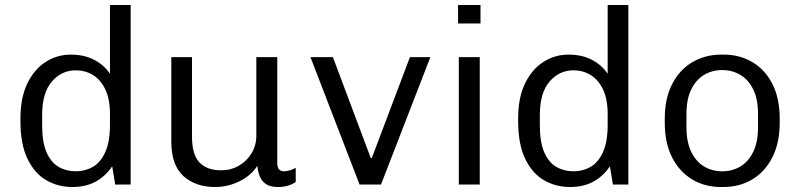

<svg xmlns="http://www.w3.org/2000/svg" viewBox="-20 -740 3209 770"><path d="M270 10Q213 10 166 -17Q119 -44 90.5 -102.5Q62 -161 62 -255V-266Q62 -348 89.5 -405Q117 -462 163 -491.5Q209 -521 264 -521Q318 -521 358 -500Q398 -479 421 -444V-720H504V0H442L430 -73Q403 -33 363.5 -11.5Q324 10 270 10ZM284 -53Q321 -53 352 -70.5Q383 -88 402 -129.5Q421 -171 421 -240V-282Q421 -342 402.5 -381Q384 -420 353 -439Q322 -458 284 -458Q227 -458 188 -413Q149 -368 149 -278V-238Q149 -169 167 -128.5Q185 -88 215.5 -70.5Q246 -53 284 -53Z M843 10Q764 10 715.5 -34Q667 -78 667 -172V-511H750V-192Q750 -120 780 -88.5Q810 -57 867 -57Q906 -57 938 -75.5Q970 -94 989 -125.5Q1008 -157 1008 -196V-511H1092V-87Q1092 -68 1099.5 -60.5Q1107 -53 1118 -53Q1129 -53 1142.5 -57Q1156 -61 1166 -67V-10Q1153 -1 1135 4.5Q1117 10 1094 10Q1063 10 1045.5 -2.5Q1028 -15 1021 -34.5Q1014 -54 1012 -75Q986 -35 939.5 -12.5Q893 10 843 10Z M1422 0 1225 -511H1315L1467 -106H1471L1624 -511H1706L1508 0Z M1820 0V-511H1904V0ZM1817 -646V-720H1907V-646Z M2266 10Q2209 10 2162 -17Q2115 -44 2086.5 -102.5Q2058 -161 2058 -255V-266Q2058 -348 2085.5 -405Q2113 -462 2159 -491.5Q2205 -521 2260 -521Q2314 -521 2354 -500Q2394 -479 2417 -444V-720H2500V0H2438L2426 -73Q2399 -33 2359.5 -11.5Q2320 10 2266 10ZM2280 -53Q2317 -53 2348 -70.5Q2379 -88 2398 -129.5Q2417 -171 2417 -240V-282Q2417 -342 2398.5 -381Q2380 -420 2349 -439Q2318 -458 2280 -458Q2223 -458 2184 -413Q2145 -368 2145 -278V-238Q2145 -169 2163 -128.5Q2181 -88 2211.5 -70.5Q2242 -53 2280 -53Z M2871 10Q2806 10 2755 -21Q2704 -52 2675 -109.5Q2646 -167 2646 -248V-264Q2646 -345 2675.5 -402.5Q2705 -460 2756.5 -490.5Q2808 -521 2872 -521H2882Q2947 -521 2998 -490.5Q3049 -460 3078 -402.5Q3107 -345 3107 -264V-248Q3107 -167 3077.5 -109Q3048 -51 2997 -20.5Q2946 10 2881 10ZM2876 -53Q2917 -53 2949.5 -72.5Q2982 -92 3001 -131.5Q3020 -171 3020 -229V-283Q3020 -342 3001 -381Q2982 -420 2949.5 -439.5Q2917 -459 2876 -459Q2836 -459 2803.5 -439.5Q2771 -420 2752 -381Q2733 -342 2733 -283V-229Q2733 -171 2752 -131.5Q2771 -92 2803.5 -72.5Q2836 -53 2876 -53Z"/></svg>

Font: Chivo Medium Light
Style: Regular
Weight: 300
Version: Version 2.002